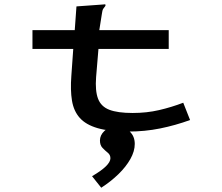

<svg xmlns="http://www.w3.org/2000/svg" viewBox="-20 -604 1040 899"><path d="M132 -463H330L338 -574L463 -583L473 -584L474 -577Q468 -570 463.5 -563Q459 -556 457 -539L445 -463H770V-375H441L430 -243Q425 -179 439 -142Q453 -105 492 -90Q531 -75 601 -75Q667 -75 725 -88.5Q783 -102 838 -123L870 -42Q801 -17 729.5 -2.5Q658 12 580 12Q492 12 437 -4Q382 -20 353.5 -52Q325 -84 317 -133Q309 -182 314 -248L323 -375H132ZM454 275 411 221Q497 171 497 137Q497 121 484.5 111Q472 101 460 88.5Q448 76 448 54Q448 29 468.5 9.5Q489 -10 525 -10Q564 -10 587.5 12Q611 34 611 70Q611 104 590.5 140.5Q570 177 534.5 211.5Q499 246 454 275Z"/></svg>

Font: Inconsolata UltraExpanded SemiBold
Style: Regular
Weight: 600
Width: 9
Monospace: yes
Designer: Raph Levien, Cyreal, Brenton Simpson
Foundry: Raph Levien, Cyreal, Google
Version: Version 3.001; ttfautohint (v1.8.2.53-6de2)